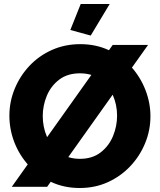

<svg xmlns="http://www.w3.org/2000/svg" viewBox="-20 -935 799 961"><path d="M379 6Q300 6 235.5 -24.5Q171 -55 124 -106.5Q77 -158 52 -222.5Q27 -287 27 -356Q27 -426 53.5 -490.5Q80 -555 127.5 -605.5Q175 -656 240 -685Q305 -714 382 -714Q461 -714 525.5 -683.5Q590 -653 636.5 -601Q683 -549 708 -484.5Q733 -420 733 -353Q733 -283 706.5 -218.5Q680 -154 632.5 -103.5Q585 -53 520.5 -23.5Q456 6 379 6ZM194 -354Q194 -299 215 -250.5Q236 -202 278 -171Q320 -140 380 -140Q442 -140 483.5 -172Q525 -204 545.5 -253.5Q566 -303 566 -356Q566 -411 544.5 -459.5Q523 -508 481.5 -538Q440 -568 380 -568Q318 -568 276.5 -536.5Q235 -505 214.5 -456Q194 -407 194 -354ZM721 -710 216 0H39L544 -710ZM434 -757 332 -785 384 -915H529Z"/></svg>

Font: Raleway ExtraBold
Style: Regular
Weight: 800
Designer: Matt McInerney, Pablo Impallari, Rodrigo Fuenzalida
Foundry: Matt McInerney, Pablo Impallari, Rodrigo Fuenzalida
Version: Version 4.026